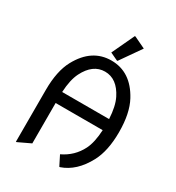

<svg xmlns="http://www.w3.org/2000/svg" viewBox="-226 -1094 1140 1246"><g transform="rotate(30 344.0 -470.5)"><path d="M87.9 19.5V-368.7Q87.9 -510.7 134.8 -596.7Q216.8 -747.1 362.3 -747.1Q508.3 -747.1 589.8 -596.7Q636.7 -510.3 636.7 -368.7Q636.7 -229 589.8 -140.6Q523.9 -16.6 418 19.5H413.1L376.5 -53.2Q463.4 -94.2 505.9 -178.7Q533.2 -232.9 538.1 -327.1H185.5V-24.4L92.8 19.5ZM186.5 -410.2H538.1Q533.2 -503.9 505.9 -558.6Q453.1 -664.1 362.3 -664.1Q272 -664.1 218.8 -558.6Q191.4 -503.9 186.5 -410.2ZM413.6 -960H418.5L504.4 -918.9L396.5 -764.6H391.6L334.5 -791.5Z"/></g></svg>

Font: Nova Oval
Style: Book
Weight: 400
Version: Version 2.000